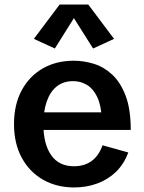

<svg xmlns="http://www.w3.org/2000/svg" viewBox="-20 -804 627 836"><path d="M303.2 12.2Q226.6 12.2 167.5 -21.5Q108.4 -55.2 74.7 -117.2Q41 -179.2 41 -263.7Q41 -348.1 74.2 -410.2Q107.4 -472.2 166 -505.9Q224.6 -539.6 301.3 -539.6Q344.2 -539.6 387.9 -526.4Q431.6 -513.2 468 -479.7Q504.4 -446.3 526.9 -387.5Q549.3 -328.6 549.3 -238.3H118.7V-314.9H441.9L423.3 -287.1Q420.4 -346.2 403.1 -382.1Q385.7 -418 358.6 -434.3Q331.5 -450.7 298.3 -450.7Q256.3 -450.7 227.5 -428Q198.7 -405.3 183.8 -363Q168.9 -320.8 168.9 -263.2Q168.9 -177.2 202.6 -128.7Q236.3 -80.1 302.2 -80.1Q347.2 -80.1 378.9 -103Q410.6 -126 426.3 -171.4L538.6 -140.1Q519.5 -88.9 484.4 -55.2Q449.2 -21.5 402.3 -4.6Q355.5 12.2 303.2 12.2ZM218.8 -592.8 127.4 -634.8 239.7 -784.2H364.3L476.6 -634.8L385.3 -592.8L301.8 -725.1Z"/></svg>

Font: Schibsted Grotesk SemiBold
Style: Regular
Weight: 600
Designer: Bakken & Baeck AS, Henrik Kongsvoll
Foundry: Schibsted ASA
Version: Version 1.100;gftools[0.9.25]